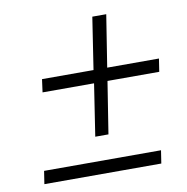

<svg xmlns="http://www.w3.org/2000/svg" viewBox="-72 -690 740 760"><g transform="rotate(-10 297.5 -310.0)"><path d="M102 -359 109 -411H316L348 -620H404L371 -411H579L571 -359H363L330 -150H277L309 -359ZM46 0 54 -52H524L516 0Z"/></g></svg>

Font: Jost* Light
Style: Italic
Weight: 300
Italic angle: -10°
Version: Version 3.7